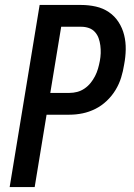

<svg xmlns="http://www.w3.org/2000/svg" viewBox="-20 -755 540 775"><path d="M19 0 140 -735H307Q338 -735 367 -728.5Q396 -722 419.5 -706Q443 -690 458.5 -666Q474 -642 481 -614Q488 -586 487.5 -555.5Q487 -525 481 -494Q477 -468 469 -442Q461 -416 446.5 -392Q432 -368 411 -348Q390 -328 365 -315.5Q340 -303 313.5 -297.5Q287 -292 260 -292H168L120 0ZM183 -380H261Q276 -380 291.5 -384Q307 -388 321 -397.5Q335 -407 345.5 -420Q356 -433 363.5 -447.5Q371 -462 375.5 -477.5Q380 -493 383 -509Q386 -525 386.5 -540.5Q387 -556 385 -571.5Q383 -587 378 -601Q373 -615 363 -626Q353 -637 338.5 -642Q324 -647 308 -647H227Z"/></svg>

Font: Iosevka Term Curly SmBd Obl
Style: Regular
Weight: 600
Italic angle: -9°
Designer: Belleve Invis
Foundry: Belleve Invis
Version: Version 32.3.0